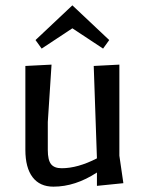

<svg xmlns="http://www.w3.org/2000/svg" viewBox="-20 -684 542 719"><path d="M75 -123V-437L173 -442L159 -227V-122Q159 -85 171 -69.5Q183 -54 211 -54Q271 -54 343 -91L331 -437L427 -442V-101L442 2L343 12V-38Q262 15 180 15Q129 15 102 -20.5Q75 -56 75 -123ZM136 -502 113 -534 251 -664 389 -534 366 -502 251 -578Z"/></svg>

Font: Galdeano
Style: Regular
Weight: 400
Designer: Dario Manuel Muhafara
Foundry: Dario Manuel Muhafara
Version: Version 1.001